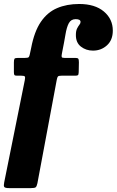

<svg xmlns="http://www.w3.org/2000/svg" viewBox="-44 -818 601 988"><path d="M-22.5 121 83.5 -405Q86.5 -420 83.8 -424.2Q81 -428.5 65.5 -428.5H43.5Q33 -428.5 30.2 -432Q27.5 -435.5 27.5 -447V-496Q27.5 -511 30.5 -515.5Q33.5 -520 48.5 -520H84Q99 -520 103 -523.2Q107 -526.5 109 -537L116.5 -572Q132.5 -656 166.2 -705.5Q200 -755 249.8 -776.2Q299.5 -797.5 363.5 -797.5Q444.5 -797.5 490.5 -758.8Q536.5 -720 536.5 -660.5Q536.5 -612 506.5 -584.8Q476.5 -557.5 434.5 -557.5Q399 -557.5 372.5 -578Q346 -598.5 346.5 -638.5Q346.5 -659 352.5 -671Q358.5 -683 364.5 -690.5Q370.5 -698 370.5 -705Q370.5 -719.5 345.5 -719.5Q321.5 -719.5 310.2 -698.8Q299 -678 292.8 -640Q286.5 -602 276 -550L274 -539Q272 -528.5 273.8 -524.2Q275.5 -520 288 -520H343.5Q355.5 -520 358.8 -515.8Q362 -511.5 362 -497L361 -446.5Q360.5 -434 357 -431.2Q353.5 -428.5 342.5 -428.5H272.5Q258 -428.5 254.2 -424.5Q250.5 -420.5 248 -407L148.5 125Q145 141.5 139.5 145.8Q134 150 114.5 150H3.5Q-18.5 150 -22.2 143.8Q-26 137.5 -22.5 121Z"/></svg>

Font: Besley* Narrow Heavy
Style: Italic
Weight: 800
Width: 4
Italic angle: -13°
Designer: Owen Earl
Foundry: indestructible type*
Version: Version 3.000; ttfautohint (v1.8.3)